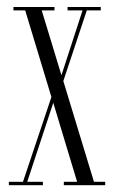

<svg xmlns="http://www.w3.org/2000/svg" viewBox="-20 -544 334 564"><path d="M6 0V-10H47.5L131 -259L54 -513.5H19.5V-523.5H140V-513.5H102.5L160.5 -323L222.5 -513.5H178.5V-523.5H276V-513.5H235L166 -306L256 -10H289V0H167.5V-10H206.5L136.5 -242L60 -10H106V0Z"/></svg>

Font: Imbue 100pt ExtraLight
Style: Regular
Weight: 200
Designer: Tyler Finck
Foundry: Etcetera Type Company
Version: Version 1.102; ttfautohint (v1.8.3)